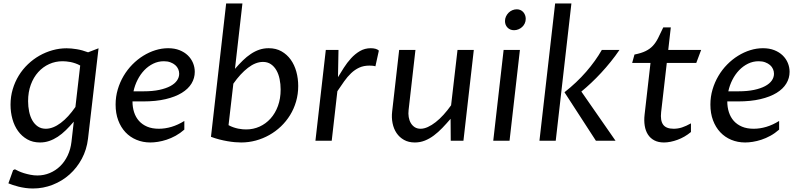

<svg xmlns="http://www.w3.org/2000/svg" viewBox="-20 -802 4553 1094"><path d="M437 -428.7Q423.8 -436 409.7 -440.9Q395.5 -445.8 382.3 -448.5Q369.1 -451.2 357.2 -452.1Q345.2 -453.1 336.4 -453.1Q295.9 -453.1 260.3 -437Q224.6 -420.9 197.8 -391.1Q170.9 -361.3 155.5 -319.3Q140.1 -277.3 140.1 -225.6Q140.1 -194.8 146 -166.3Q151.9 -137.7 164.3 -116Q176.8 -94.2 195.8 -81.3Q214.8 -68.4 240.7 -68.4Q261.7 -68.4 283.2 -76.9Q304.7 -85.4 326.2 -101.6Q347.7 -117.7 368.7 -140.6Q389.6 -163.6 409.7 -192.4ZM481.4 -11.2Q474.1 50.3 446.5 102.1Q418.9 153.8 376.7 191.7Q334.5 229.5 280.5 250.7Q226.6 272 167.5 272Q145 272 124.5 269Q104 266.1 86.2 261.7Q68.4 257.3 53.5 252.2Q38.6 247.1 27.8 242.7L54.7 167.5L64.9 162.6Q72.8 167 85.9 173.1Q99.1 179.2 116.2 184.6Q133.3 189.9 153.1 193.8Q172.9 197.8 193.4 197.8Q230.5 197.8 263.7 183.8Q296.9 169.9 322.8 144.8Q348.6 119.6 365.5 84.2Q382.3 48.8 387.2 6.3L400.4 -108.9Q377.4 -82 355 -60.1Q332.5 -38.1 309.1 -22.7Q285.6 -7.3 260.7 1.2Q235.8 9.8 208 9.8Q166.5 9.8 135.3 -8.1Q104 -25.9 82.8 -55.4Q61.5 -85 50.8 -123.8Q40 -162.6 40 -205.1Q40 -251.5 52.5 -293.5Q64.9 -335.4 86.9 -371.3Q108.9 -407.2 139.2 -436Q169.4 -464.8 204.8 -484.9Q240.2 -504.9 279.5 -515.9Q318.8 -526.9 359.4 -526.9Q385.7 -526.9 417.2 -521.7Q448.7 -516.6 481.9 -503.9L541.5 -526.9Z M734.9 -224.1Q734.9 -190.9 744.1 -162.4Q753.4 -133.8 772 -113Q790.5 -92.3 818.6 -80.3Q846.7 -68.4 885.3 -68.4Q920.9 -68.4 957.5 -79.3Q994.1 -90.3 1030.3 -112.8V-63.5Q1006.3 -42.5 980.5 -28.3Q954.6 -14.2 929.2 -5.9Q903.8 2.4 880.1 6.1Q856.4 9.8 836.9 9.8Q793.9 9.8 757.6 -5.4Q721.2 -20.5 694.8 -48.6Q668.5 -76.7 653.6 -116.5Q638.7 -156.2 638.7 -206.1Q638.7 -251 650.9 -292.2Q663.1 -333.5 684.3 -369.4Q705.6 -405.3 734.1 -434.3Q762.7 -463.4 796.1 -484.1Q829.6 -504.9 865.7 -516.1Q901.9 -527.3 938 -527.3Q974.6 -527.3 1002.9 -516.1Q1031.2 -504.9 1050.5 -486.1Q1069.8 -467.3 1079.8 -443.1Q1089.8 -418.9 1089.8 -392.6Q1089.8 -356.9 1071.3 -326.2Q1052.7 -295.4 1015.6 -272.7Q978.5 -250 923.6 -237.1Q868.7 -224.1 795.9 -224.1ZM913.6 -453.1Q881.3 -453.1 853 -439.2Q824.7 -425.3 802.2 -401.9Q779.8 -378.4 763.9 -347.2Q748 -315.9 740.7 -281.7H798.3Q849.6 -281.7 887.5 -289.8Q925.3 -297.9 950.7 -311.5Q976.1 -325.2 988.5 -343.3Q1001 -361.3 1001 -381.8Q1001 -395.5 995.4 -408.4Q989.7 -421.4 978.5 -431.2Q967.3 -440.9 950.9 -447Q934.6 -453.1 913.6 -453.1Z M1282.2 -88.9Q1295.4 -81.5 1309.6 -76.7Q1323.7 -71.8 1336.9 -69.1Q1350.1 -66.4 1362.1 -65.4Q1374 -64.5 1382.8 -64.5Q1423.3 -64.5 1459 -80.6Q1494.6 -96.7 1521.5 -126.5Q1548.3 -156.2 1563.7 -198.2Q1579.1 -240.2 1579.1 -292Q1579.1 -322.8 1573.2 -351.3Q1567.4 -379.9 1554.9 -401.6Q1542.5 -423.3 1523.4 -436.3Q1504.4 -449.2 1478.5 -449.2Q1436.5 -449.2 1393.1 -415.8Q1349.6 -382.3 1309.6 -325.2ZM1268.6 -782.2H1361.3L1318.8 -409.7Q1341.3 -435.5 1363.5 -457.3Q1385.7 -479 1409.2 -494.6Q1432.6 -510.3 1457.5 -518.8Q1482.4 -527.3 1511.2 -527.3Q1552.7 -527.3 1584 -509.5Q1615.2 -491.7 1636.5 -462.2Q1657.7 -432.6 1668.5 -393.6Q1679.2 -354.5 1679.2 -312Q1679.2 -265.6 1667 -223.6Q1654.8 -181.6 1632.8 -146Q1610.8 -110.4 1580.6 -81.5Q1550.3 -52.7 1514.2 -32.5Q1478 -12.2 1437.5 -1.2Q1397 9.8 1354.5 9.8Q1338.4 9.8 1318.1 8.1Q1297.9 6.3 1275.4 2.4Q1252.9 -1.5 1229 -7.6Q1205.1 -13.7 1182.1 -22.5Z M1836.4 -517.6H1908.7L1905.8 -362.3Q1920.9 -387.2 1939.2 -416Q1957.5 -444.8 1980.2 -469.7Q2002.9 -494.6 2030.8 -511Q2058.6 -527.3 2092.8 -527.3Q2106.4 -527.3 2118.9 -524.2Q2131.3 -521 2138.7 -513.7L2119.1 -424.3Q2110.4 -426.8 2101.8 -427.5Q2093.3 -428.2 2085 -428.2Q2051.8 -428.2 2026.6 -416.5Q2001.5 -404.8 1980.5 -384.8Q1959.5 -364.7 1940.9 -338.4Q1922.4 -312 1902.3 -282.2L1870.1 0H1777.3Z M2308.1 -174.8Q2305.7 -154.3 2308.8 -135Q2312 -115.7 2320.8 -100.8Q2329.6 -85.9 2343.5 -77.1Q2357.4 -68.4 2376.5 -68.4Q2396 -68.4 2418 -78.4Q2439.9 -88.4 2462.4 -106Q2484.9 -123.5 2507.3 -148.2Q2529.8 -172.9 2550.3 -202.1L2586.9 -517.6H2679.7L2620.6 0H2548.3L2547.4 -125Q2523.9 -97.7 2500.5 -73.2Q2477.1 -48.8 2452.4 -30.3Q2427.7 -11.7 2400.9 -1Q2374 9.8 2343.8 9.8Q2308.1 9.8 2282 -4.9Q2255.9 -19.5 2239.5 -43.9Q2223.1 -68.4 2216.8 -100.1Q2210.4 -131.8 2214.4 -166L2254.4 -517.6H2347.2Z M2849.6 -517.6H2942.4L2883.3 0H2790.5ZM2909.2 -629.9Q2886.2 -629.9 2871.8 -644.8Q2857.4 -659.7 2857.4 -682.1Q2857.4 -695.8 2863 -708Q2868.7 -720.2 2877.9 -729.5Q2887.2 -738.8 2899.4 -743.9Q2911.6 -749 2924.8 -749Q2935.5 -749 2945.1 -744.9Q2954.6 -740.7 2961.2 -733.4Q2967.8 -726.1 2971.7 -716.1Q2975.6 -706.1 2975.6 -694.8Q2975.6 -680.7 2970 -668.7Q2964.4 -656.7 2955.1 -648.2Q2945.8 -639.6 2933.8 -634.8Q2921.9 -629.9 2909.2 -629.9Z M3143.1 -782.2H3235.8L3146.5 0H3053.7ZM3375.5 0 3196.3 -276.4Q3266.1 -331.1 3320.1 -393.3Q3374 -455.6 3409.2 -517.6H3509.8Q3486.3 -482.9 3459.7 -450Q3433.1 -417 3405 -386.7Q3377 -356.4 3348.1 -329.3Q3319.3 -302.2 3292.5 -280.3L3487.3 0Z M3686.5 -443.4H3582L3595.2 -491.2Q3634.3 -499 3658.7 -511Q3683.1 -522.9 3700 -541Q3716.8 -559.1 3729.7 -584.7Q3742.7 -610.4 3759.3 -646H3802.2L3787.6 -517.6H3975.1L3947.3 -443.4H3779.3L3747.1 -163.1Q3741.7 -115.2 3758.5 -91.8Q3775.4 -68.4 3818.4 -68.4Q3842.8 -68.4 3866 -75.9Q3889.2 -83.5 3917 -99.1V-49.8Q3899.4 -35.2 3879.9 -23.9Q3860.4 -12.7 3840.3 -5.4Q3820.3 2 3800.5 5.9Q3780.8 9.8 3763.2 9.8Q3731 9.8 3708.3 -2.2Q3685.5 -14.2 3671.9 -35.4Q3658.2 -56.6 3653.6 -85.7Q3648.9 -114.7 3652.8 -148.4Z M4124 -224.1Q4124 -190.9 4133.3 -162.4Q4142.6 -133.8 4161.1 -113Q4179.7 -92.3 4207.8 -80.3Q4235.8 -68.4 4274.4 -68.4Q4310.1 -68.4 4346.7 -79.3Q4383.3 -90.3 4419.4 -112.8V-63.5Q4395.5 -42.5 4369.6 -28.3Q4343.8 -14.2 4318.4 -5.9Q4293 2.4 4269.3 6.1Q4245.6 9.8 4226.1 9.8Q4183.1 9.8 4146.7 -5.4Q4110.4 -20.5 4084 -48.6Q4057.6 -76.7 4042.7 -116.5Q4027.8 -156.2 4027.8 -206.1Q4027.8 -251 4040 -292.2Q4052.2 -333.5 4073.5 -369.4Q4094.7 -405.3 4123.3 -434.3Q4151.9 -463.4 4185.3 -484.1Q4218.8 -504.9 4254.9 -516.1Q4291 -527.3 4327.1 -527.3Q4363.8 -527.3 4392.1 -516.1Q4420.4 -504.9 4439.7 -486.1Q4459 -467.3 4469 -443.1Q4479 -418.9 4479 -392.6Q4479 -356.9 4460.4 -326.2Q4441.9 -295.4 4404.8 -272.7Q4367.7 -250 4312.7 -237.1Q4257.8 -224.1 4185.1 -224.1ZM4302.7 -453.1Q4270.5 -453.1 4242.2 -439.2Q4213.9 -425.3 4191.4 -401.9Q4168.9 -378.4 4153.1 -347.2Q4137.2 -315.9 4129.9 -281.7H4187.5Q4238.8 -281.7 4276.6 -289.8Q4314.5 -297.9 4339.8 -311.5Q4365.2 -325.2 4377.7 -343.3Q4390.1 -361.3 4390.1 -381.8Q4390.1 -395.5 4384.5 -408.4Q4378.9 -421.4 4367.7 -431.2Q4356.4 -440.9 4340.1 -447Q4323.7 -453.1 4302.7 -453.1Z"/></svg>

Font: Proza Libre
Style: Italic
Weight: 400
Designer: Jasper de Waard
Foundry: Jasper de Waard
Version: Version 1.000; ttfautohint (v1.4.1.8-43bc)